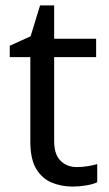

<svg xmlns="http://www.w3.org/2000/svg" viewBox="-20 -679 401 709"><path d="M264 -62Q284 -62 305 -65.5Q326 -69 339 -73V-6Q325 1 299 5.5Q273 10 249 10Q207 10 171.5 -4.5Q136 -19 114 -55Q92 -91 92 -156V-468H16V-510L93 -545L128 -659H180V-536H335V-468H180V-158Q180 -109 203.5 -85.5Q227 -62 264 -62Z"/></svg>

Font: Noto Sans NKo
Style: Regular
Weight: 400
Designer: Monotype Design Team
Foundry: Monotype Imaging Inc.
Version: Version 2.003; ttfautohint (v1.8.4.7-5d5b)